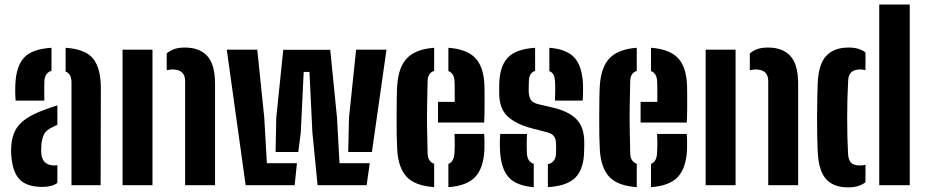

<svg xmlns="http://www.w3.org/2000/svg" viewBox="-20 -820 4096 850"><path d="M49 -374.5Q48 -384.5 47.5 -405.5Q47 -426.5 48 -446.5Q51 -525 85.8 -564Q120.5 -603 208 -608.5V-506.5Q179 -497.5 176.5 -462Q176 -454 176 -434.8Q176 -415.5 176 -397.5Q176 -379.5 176.5 -374.5ZM296.5 0V-455.5Q296.5 -492.5 270.5 -503.5V-608.5Q359.5 -602.5 393.2 -559.2Q427 -516 426.5 -426L425.5 0ZM30 -130.5Q29 -140 29 -153.2Q29 -166.5 30 -175.5Q33 -215 48.2 -243.8Q63.5 -272.5 95.8 -294.5Q128 -316.5 182.5 -336Q195.5 -341 208.2 -345.2Q221 -349.5 234 -353.5V-267.5Q229 -265.5 224.2 -263Q219.5 -260.5 214.5 -258Q183 -244.5 173.5 -222.2Q164 -200 163 -175Q162 -162 162.2 -156.2Q162.5 -150.5 163 -140Q167.5 -87.5 221.5 -87.5Q229 -87.5 234 -89V-10Q210 7.5 168 7.5Q101 7.5 68.5 -24Q36 -55.5 30 -130.5Z M799.5 0V-462.5Q799 -512.5 743 -512.5Q732.5 -512.5 718 -509V-583.5Q732.5 -596 751.8 -602.8Q771 -609.5 798.5 -609.5Q863 -609.5 897.2 -572.5Q931.5 -535.5 932 -451V0ZM522.5 0V-600H655V0Z M1067.5 0 984 -600H1119L1150 -298.5L1161.5 -97.5H1294.5L1284.5 0ZM1521.5 -147 1525 -298.5 1556.5 -600H1691L1626.5 -147ZM1386 0 1363 -233 1350 -501.5H1324.5L1311.5 -233L1300.5 -147H1200L1203 -298.5L1234 -599.5H1442L1472 -298.5L1483 -97.5H1617L1603 0Z M1738.5 -156.5Q1737 -183 1736.2 -222Q1735.5 -261 1735.8 -303.2Q1736 -345.5 1736.5 -382.5Q1737 -419.5 1738.5 -441.5Q1744 -524 1782.5 -563.2Q1821 -602.5 1902 -608.5V-506Q1874 -497.5 1873 -461.5Q1871.5 -400 1870.8 -349.2Q1870 -298.5 1870.8 -249Q1871.5 -199.5 1873 -142Q1874 -104.5 1902 -95V8.5Q1817.5 2.5 1780.5 -37Q1743.5 -76.5 1738.5 -156.5ZM1919 -277.5V-369H1993Q1993 -399 1993 -425.8Q1993 -452.5 1992 -461.5Q1990.5 -495.5 1965 -505.5V-608.5Q2046 -602.5 2083.2 -564.2Q2120.5 -526 2124.5 -446.5Q2125 -435 2125.2 -406.2Q2125.5 -377.5 2125.2 -342.5Q2125 -307.5 2123.5 -277.5ZM1965 8.5V-94.5Q1990 -103.5 1992 -143Q1993 -158 1993.2 -178Q1993.5 -198 1992 -227H2123.5Q2124.5 -218.5 2124.8 -195.8Q2125 -173 2124.5 -156.5Q2120.5 -75 2083.2 -36Q2046 3 1965 8.5Z M2405.5 8.5V-93Q2441.5 -101.5 2441.5 -143Q2442 -156 2442 -160Q2442 -164 2442 -167.8Q2442 -171.5 2441.5 -183.5Q2441.5 -203.5 2433 -216Q2424.5 -228.5 2402 -234.5L2332 -252.5Q2262.5 -271 2226.5 -305.5Q2190.5 -340 2190 -406Q2190 -425 2190 -441Q2190.5 -523.5 2226.5 -563.2Q2262.5 -603 2349 -608.5V-506Q2322.5 -498 2321.5 -461.5Q2321.5 -458 2321 -448.5Q2320.5 -439 2320.5 -418Q2321 -393 2329.5 -378.8Q2338 -364.5 2364 -358.5L2426.5 -344Q2496 -328 2531.2 -293Q2566.5 -258 2566.5 -190.5Q2566.5 -180.5 2566.5 -171.8Q2566.5 -163 2566 -153.5Q2565.5 -73.5 2528.5 -35Q2491.5 3.5 2405.5 8.5ZM2437 -374.5Q2438 -393 2438 -420.2Q2438 -447.5 2437 -461.5Q2435 -497 2412 -505V-608.5Q2489.5 -602.5 2523.5 -564.2Q2557.5 -526 2561 -446.5Q2561.5 -438.5 2561.2 -423.5Q2561 -408.5 2560.8 -394.5Q2560.5 -380.5 2559.5 -374.5ZM2193.5 -156.5Q2192.5 -179 2193 -198.5Q2193.5 -218 2194.5 -227H2313Q2311.5 -194.5 2311.8 -175.5Q2312 -156.5 2312.5 -142Q2314.5 -104 2343 -94.5V8.5Q2264.5 2.5 2230.8 -36.5Q2197 -75.5 2193.5 -156.5Z M2635.5 -156.5Q2634 -183 2633.2 -222Q2632.5 -261 2632.8 -303.2Q2633 -345.5 2633.5 -382.5Q2634 -419.5 2635.5 -441.5Q2641 -524 2679.5 -563.2Q2718 -602.5 2799 -608.5V-506Q2771 -497.5 2770 -461.5Q2768.5 -400 2767.8 -349.2Q2767 -298.5 2767.8 -249Q2768.5 -199.5 2770 -142Q2771 -104.5 2799 -95V8.5Q2714.5 2.5 2677.5 -37Q2640.5 -76.5 2635.5 -156.5ZM2816 -277.5V-369H2890Q2890 -399 2890 -425.8Q2890 -452.5 2889 -461.5Q2887.5 -495.5 2862 -505.5V-608.5Q2943 -602.5 2980.2 -564.2Q3017.5 -526 3021.5 -446.5Q3022 -435 3022.2 -406.2Q3022.5 -377.5 3022.2 -342.5Q3022 -307.5 3020.5 -277.5ZM2862 8.5V-94.5Q2887 -103.5 2889 -143Q2890 -158 2890.2 -178Q2890.5 -198 2889 -227H3020.5Q3021.5 -218.5 3021.8 -195.8Q3022 -173 3021.5 -156.5Q3017.5 -75 2980.2 -36Q2943 3 2862 8.5Z M3381 0V-462.5Q3380.5 -512.5 3324.5 -512.5Q3314 -512.5 3299.5 -509V-583.5Q3314 -596 3333.2 -602.8Q3352.5 -609.5 3380 -609.5Q3444.5 -609.5 3478.8 -572.5Q3513 -535.5 3513.5 -451V0ZM3104 0V-600H3236.5V0Z M3872.5 0V-800H4007.5V0ZM3600 -149Q3598.5 -178.5 3597.8 -218.8Q3597 -259 3597.2 -302.2Q3597.5 -345.5 3598.2 -384.5Q3599 -423.5 3600 -451Q3603.5 -536.5 3638.2 -573Q3673 -609.5 3736 -609.5Q3761.5 -609.5 3779.5 -604Q3797.5 -598.5 3811.5 -588V-509.5Q3800.5 -512.5 3788 -512.5Q3737.5 -512.5 3735 -465.5Q3730.5 -385.5 3730.5 -298.5Q3730.5 -211.5 3734.5 -138.5Q3736 -111.5 3748 -99.5Q3760 -87.5 3788 -87.5Q3801 -87.5 3811.5 -90.5V-13Q3797 -2 3778.2 3.8Q3759.5 9.5 3734 9.5Q3670 9.5 3637 -27.2Q3604 -64 3600 -149Z"/></svg>

Font: Big Shoulders Stencil Text ExtraBold
Style: Regular
Weight: 800
Designer: Patric King
Foundry: XO Type Co
Version: Version 1.000